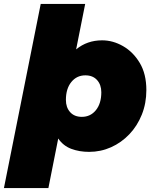

<svg xmlns="http://www.w3.org/2000/svg" viewBox="-64 -762 784 976"><path d="M-44 194 143 -742H369L323 -511Q379 -557 455 -557Q510 -557 561.5 -527.5Q613 -498 646.5 -442Q680 -386 680 -304Q680 -237 657 -179.5Q634 -122 593.5 -79.5Q553 -37 500.5 -13.5Q448 10 389 10Q339 10 298 -5.5Q257 -21 232 -58L182 194ZM352 -168Q396 -168 423.5 -202Q451 -236 451 -293Q451 -331 429.5 -355Q408 -379 370 -379Q326 -379 298.5 -345Q271 -311 271 -254Q271 -216 292.5 -192Q314 -168 352 -168Z"/></svg>

Font: Montserrat Black
Style: Italic
Weight: 900
Italic angle: -11.3°
Designer: Julieta Ulanovsky
Foundry: Julieta Ulanovsky
Version: Version 9.000; ttfautohint (v1.8.4.7-5d5b)